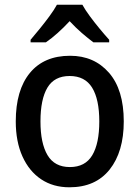

<svg xmlns="http://www.w3.org/2000/svg" viewBox="-20 -786 593 816"><path d="M506 -270Q506 -141 446 -65.5Q386 10 275 10Q206 10 155 -24Q104 -58 75.5 -121Q47 -184 47 -270Q47 -403 107 -476Q167 -549 278 -549Q380 -549 443 -477Q506 -405 506 -270ZM152 -270Q152 -177 182 -126.5Q212 -76 277 -76Q342 -76 372 -126Q402 -176 402 -270Q402 -364 371.5 -413.5Q341 -463 276 -463Q211 -463 181.5 -413.5Q152 -364 152 -270ZM330 -766Q342 -744 362 -717Q382 -690 403.5 -664Q425 -638 444 -617V-606H377Q354 -623 327.5 -646Q301 -669 276 -696Q224 -640 175 -606H110V-617Q128 -638 149.5 -664.5Q171 -691 190.5 -717.5Q210 -744 222 -766Z"/></svg>

Font: Noto Sans Gurmukhi SemiCondensed Medium
Style: Regular
Weight: 500
Width: 4
Designer: Jelle Bosma - Monotype Design Team
Foundry: Monotype Imaging Inc.
Version: Version 2.004; ttfautohint (v1.8.4.7-5d5b)